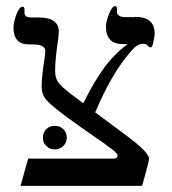

<svg xmlns="http://www.w3.org/2000/svg" viewBox="-20 -609 563 627"><path d="M422 -553 421 -554Q485 -554 485 -500Q485 -490 481 -472Q477 -454 472 -454Q468 -454 462 -460Q459 -466 445 -466Q429 -466 410 -444Q346 -373 291 -242L388 -170Q467 -112 467 -90Q467 -88 463.5 -74Q460 -60 456 -45Q452 -30 448 -16.5Q444 -3 444 -2H47L72 -91H350Q364 -91 364 -100Q364 -105 358 -111Q350 -119 337 -128Q327 -136 315 -144.5Q303 -153 288 -163Q273 -173 265 -179Q189 -232 159 -257Q131 -280 124 -293Q116 -307 116 -326Q116 -358 126 -422L128 -441Q128 -452 120 -457Q112 -462 103.5 -463Q95 -464 77 -464Q75 -464 74 -464Q24 -464 24 -519Q24 -536 33.5 -561.5Q43 -587 54 -587Q60 -587 60 -578V-568Q60 -552 80 -552H105Q172 -552 172 -506L170 -481Q160 -417 160 -376Q160 -352 174 -335Q188 -318 252 -272Q287 -342 318.5 -385.5Q350 -429 396 -465H381Q326 -465 326 -522Q326 -538 336 -563.5Q346 -589 356 -589Q362 -589 362 -580V-571Q362 -553 391 -553ZM120 -159Q120 -176 131 -187Q142 -198 159 -198Q176 -198 187 -187Q198 -176 198 -159Q198 -143 186.5 -132Q175 -121 159 -121Q143 -121 131.5 -132Q120 -143 120 -159Z"/></svg>

Font: Libra Serif Modern
Style: Regular
Weight: 400
Designer: Stefan Peev, Context Ltd
Foundry: Stefan Peev, Context Ltd
Version: Version 1.000